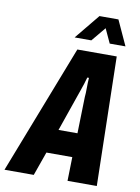

<svg xmlns="http://www.w3.org/2000/svg" viewBox="-137 -945 735 1008"><g transform="rotate(10 231.0 -440.5)"><path d="M-41 0 226 -688H436L451 0H295L298 -127H160L115 0ZM202 -255H303L308 -450Q309 -459 309.5 -471.5Q310 -484 310 -498.5Q310 -513 310.5 -526.5Q311 -540 312 -552H303Q299 -537 293 -518Q287 -499 280.5 -481Q274 -463 270 -451ZM201 -748 310 -881H411L472 -748H388L339 -854H378L290 -748Z"/></g></svg>

Font: Archivo ExtraCondensed ExtraBold
Style: Italic
Weight: 800
Width: 2
Italic angle: -10°
Designer: Hector Gatti
Foundry: Omnibus-Type
Version: Version 2.001